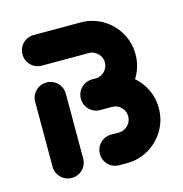

<svg xmlns="http://www.w3.org/2000/svg" viewBox="-84 -596 641 673"><g transform="rotate(-15 237.0 -259.5)"><path d="M96.3 0Q81.1 0 68.3 -7.4Q55.6 -14.8 48.1 -27.6Q40.7 -40.4 40.7 -55.6V-290.7Q40.7 -305.9 48.1 -318.7Q55.6 -331.5 68.3 -338.9Q81.1 -346.3 96.3 -346.3Q111.5 -346.3 124.3 -338.9Q137 -331.5 144.4 -318.7Q151.9 -305.9 151.9 -290.7V-55.6Q151.9 -40.4 144.4 -27.6Q137 -14.8 124.3 -7.4Q111.5 0 96.3 0ZM247.8 -315.2H296.3Q339.3 -315.2 375.4 -294.1Q411.5 -273 432.6 -236.9Q453.7 -200.7 453.7 -157.8Q453.7 -114.8 432.6 -78.7Q411.5 -42.6 375.4 -21.3Q339.3 0 296.3 0H268.1Q253 0 240.2 -7.4Q227.4 -14.8 220 -27.6Q212.6 -40.4 212.6 -55.6Q212.6 -70.7 220 -83.5Q227.4 -96.3 240.2 -103.7Q253 -111.1 268.1 -111.1H296.3Q308.9 -111.1 319.4 -117.4Q330 -123.7 336.3 -134.4Q342.6 -145.2 342.6 -157.8Q342.6 -177 329.1 -190.6Q315.6 -204.1 296.3 -204.1H247.8ZM198.1 -259.6Q198.1 -274.8 205.6 -287.6Q213 -300.4 225.7 -307.8Q238.5 -315.2 253.7 -315.2H266.7Q278.9 -315.2 289.4 -321.5Q300 -327.8 306.3 -338.3Q312.6 -348.9 312.6 -361.5Q312.6 -373.7 306.3 -384.3Q300 -394.8 289.4 -401.1Q278.9 -407.4 266.7 -407.4H96.3Q81.1 -407.4 68.3 -414.8Q55.6 -422.2 48.1 -435Q40.7 -447.8 40.7 -463Q40.7 -478.1 48.1 -490.9Q55.6 -503.7 68.3 -511.1Q81.1 -518.5 96.3 -518.5H266.7Q309.3 -518.5 345.4 -497.4Q381.5 -476.3 402.6 -440.2Q423.7 -404.1 423.7 -361.5Q423.7 -318.5 402.6 -282.4Q381.5 -246.3 345.4 -225.2Q309.3 -204.1 266.7 -204.1H253.7Q238.5 -204.1 225.7 -211.5Q213 -218.9 205.6 -231.7Q198.1 -244.4 198.1 -259.6Z"/></g></svg>

Font: 26F Galaxy Hebrew Black
Style: Regular
Weight: 900
Designer: C₂₉H₂₅N₃O₅
Version: Version 1.000